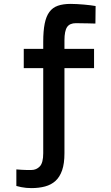

<svg xmlns="http://www.w3.org/2000/svg" viewBox="-20 -721 570 986"><path d="M311 66Q311 119 299 153.5Q287 188 265 208Q243 228 211.5 236.5Q180 245 141 245Q114 245 89 240Q76 237 64 234V149Q78 150 92 151Q104 152 117 152Q130 152 141 152Q167 152 184.5 133.5Q202 115 202 66V-371H102V-470H202V-506Q202 -562 209.5 -599.5Q217 -637 233.5 -659.5Q250 -682 277 -691.5Q304 -701 343 -701Q358 -701 375.5 -700Q393 -699 411 -697.5Q429 -696 444.5 -694Q460 -692 471 -690L470 -600Q450 -600 432 -601Q416 -601 399 -601.5Q382 -602 370 -602Q338 -602 324.5 -582Q311 -562 311 -514V-470H463V-371H311V66Z"/></svg>

Font: Panefresco 750wt
Style: Regular
Weight: 750
Foundry: Campivisivi & Chank Co
Version: Version 1.000